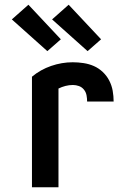

<svg xmlns="http://www.w3.org/2000/svg" viewBox="-20 -791 540 811"><path d="M115 0V-467Q151 -497 196 -512.5Q241 -528 287 -528Q310 -528 333 -524.5Q356 -521 376.5 -512Q397 -503 414 -487Q431 -471 441.5 -450.5Q452 -430 456 -407.5Q460 -385 460 -362H348Q348 -375 345.5 -388.5Q343 -402 334.5 -412.5Q326 -423 313.5 -427.5Q301 -432 288 -432Q272 -432 256.5 -428Q241 -424 227 -417V0ZM350 -575 200 -709 270 -771 407 -625ZM180 -575 30 -709 100 -771 237 -625Z"/></svg>

Font: Moesevka
Style: Bold
Weight: 700
Monospace: yes
Designer: Belleve Invis
Foundry: Belleve Invis
Version: Version 32.5.0; ttfautohint (v1.8.4)